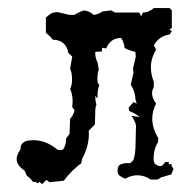

<svg xmlns="http://www.w3.org/2000/svg" viewBox="-20 -453 484 484"><path d="M407.7 -432.6 413.1 -426.8V-382.8L406.7 -378.9L413.1 -374.5L407.7 -366.2Q381.3 -362.3 367.7 -338.9L373.5 -327.6Q360.4 -306.2 360.4 -283.2Q360.4 -265.1 367.7 -247.1V-232.9Q363.3 -225.6 363.3 -217.8Q363.3 -205.6 373.5 -191.9Q363.8 -173.3 363.8 -153.8Q363.8 -129.9 379.4 -104L377.9 -93.8Q367.2 -77.1 367.2 -52.2Q367.2 -41.5 373.5 -37.8Q379.9 -34.2 383.8 -34.2Q390.6 -34.2 396 -44.4H405.8L405.3 -41Q405.3 -38.6 407.2 -38.6L411.6 -40Q412.1 -34.2 417.5 -27.3L411.6 -13.2L386.2 -5.9L377.9 -0.5H359.4Q344.2 -11.2 326.2 -11.2Q310.5 -11.2 295.4 -2.4Q286.1 -6.8 281.2 -10.3Q276.4 -13.7 276.4 -23.4Q276.4 -35.6 284.7 -38.8Q293 -42 302.2 -42L308.1 -41.5L315.4 -48.3Q321.8 -60.5 321.8 -94.2L322.8 -135.3Q322.8 -144 311.5 -161.1L332.5 -157.7Q322.3 -166.5 305.7 -173.3L304.2 -181.6L316.9 -195.8L324.7 -191.9L321.3 -203.1Q321.3 -221.2 309.6 -239.7L316.4 -269L315.4 -280.8L322.3 -309.6L321.3 -322.3Q315.4 -323.2 308.6 -325.7Q301.8 -328.1 293.9 -332Q293.5 -343.8 285.6 -357.4Q258.3 -357.4 247.6 -330.6L240.7 -332.5Q236.8 -332.5 236.8 -327.6L237.3 -323.2L220.2 -322.3V-317.9Q220.2 -306.6 226.1 -294.9L229 -276.9Q225.6 -270.5 225.6 -253.4L226.1 -244.1L230.5 -238.3Q225.6 -229 225.6 -204.6L220.2 -211.4V-208.5Q220.2 -198.2 223.1 -189Q220.2 -182.1 220.2 -173.3L219.2 -139.2L203.6 -123.5L204.1 -115.7Q204.1 -84 186.5 -51.3L185.1 -41.5Q176.8 -36.1 164.1 -23.9Q151.4 -11.7 141.1 2.4L104.5 6.3L97.2 0.5L85.9 11.2L80.1 5.4L74.2 9.3L70.3 5.4H63Q57.6 -3.4 47.4 -10.3L42 -22.9Q22 -36.1 22 -52.2Q22 -62.5 31.7 -76.7V-77.6Q31.7 -85 34.7 -89.4Q37.6 -93.8 42.2 -95.9Q46.9 -98.1 52.5 -98.9Q58.1 -99.6 64 -99.6Q96.7 -99.6 125.5 -75.2H138.2Q146.5 -86.4 146.5 -100.6V-104L155.3 -115.2L156.7 -153.3Q164.1 -161.1 168 -174.8L162.1 -183.1L163.1 -196.3Q163.1 -216.3 156.7 -228.5Q161.6 -237.8 161.6 -252.9Q161.6 -270 156.7 -279.3L162.1 -310.5L152.3 -319.3Q147 -352.1 112.8 -353Q106.9 -361.8 95.7 -370.1V-408.7Q101.1 -414.1 107.7 -418.2Q114.3 -422.4 125 -422.4L155.3 -415.5H168Q177.7 -422.4 191.9 -426.8Q205.1 -425.3 216.3 -415.5Q226.1 -416 238.8 -424.3L260.3 -426.8L270 -421.4H331.1L335.9 -412.1L340.3 -421.4Q355 -421.4 367.7 -432.6Z"/></svg>

Font: Truetypewriter PolyglOTT
Style: Regular
Weight: 400
Designer: Sergey Beatoff a.k.a. Sam_T
Version: Version 3.76